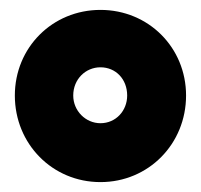

<svg xmlns="http://www.w3.org/2000/svg" viewBox="-20 -828 406 388"><path d="M183 -460C280 -460 356 -537 356 -635C356 -732 280 -808 183 -808C86 -808 10 -732 10 -635C10 -537 86 -460 183 -460ZM183 -579C153 -579 128 -604 128 -635C128 -668 153 -692 183 -692C214 -692 237 -668 237 -635C237 -604 214 -579 183 -579Z"/></svg>

Font: Barlow Semi Condensed Black
Style: Regular
Weight: 900
Width: 4
Designer: Jeremy Tribby
Foundry: Tribby Type
Version: Version 1.408;PS 001.408;hotconv 1.0.88;makeotf.lib2.5.64775